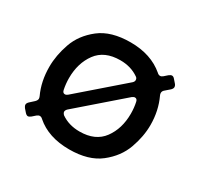

<svg xmlns="http://www.w3.org/2000/svg" viewBox="-121 -689 891 855"><g transform="rotate(30 324.0 -262.0)"><path d="M557 -501Q565 -501 572 -492L586 -476Q592 -469 592 -461Q592 -454 584 -446L561 -426Q552 -419 552 -409Q552 -403 555 -397Q584 -335 584 -262Q584 -203 561.5 -140.5Q539 -78 481 -32.5Q423 13 324 13Q217 13 152 -44Q145 -51 137 -51Q131 -51 123 -45L106 -30Q97 -23 91 -23Q84 -23 76 -32L62 -48Q56 -56 56 -63Q56 -70 64 -78L86 -98Q95 -107 95 -115Q95 -120 92 -127Q64 -187 64 -262Q64 -321 86 -383.5Q108 -446 166 -491.5Q224 -537 324 -537Q429 -537 496 -480Q503 -473 511 -473Q518 -473 525 -479L542 -494Q551 -501 557 -501ZM171 -204Q174 -190 185 -190Q192 -190 199 -196L419 -387Q427 -394 427 -402Q427 -412 419 -417Q379 -445 324 -445Q243 -445 204 -392Q165 -339 165 -262Q165 -233 171 -204ZM477 -320Q474 -334 463 -334Q457 -334 449 -328L229 -137Q221 -129 221 -122Q221 -115 229 -107Q269 -79 324 -79Q405 -79 444 -132Q483 -185 483 -262Q483 -292 477 -320Z"/></g></svg>

Font: Shippori Antique B1
Style: Regular
Weight: 400
Designer: FONTDASU
Foundry: FONTDASU / Google Inc. / but / Adobe
Version: Version 2.001